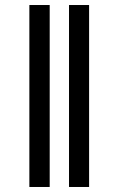

<svg xmlns="http://www.w3.org/2000/svg" viewBox="-20 -745 453 765"><path d="M178 0H97V-725H178ZM335 0H255V-725H335Z"/></svg>

Font: Libra Sans
Style: Italic
Weight: 400
Italic angle: -12°
Foundry: Context Ltd
Version: Version 1.002